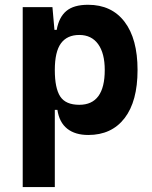

<svg xmlns="http://www.w3.org/2000/svg" viewBox="-20 -547 626 792"><path d="M73.7 224.6V-517.6H196.3L204.6 -423.8H213.9Q223.1 -476.1 253.7 -501.7Q284.2 -527.3 343.3 -527.3Q440.4 -527.3 493.9 -457Q547.4 -386.7 547.4 -258.3Q547.4 -128.9 493.9 -59.6Q440.4 9.8 344.2 9.8Q290 9.8 257.3 -16.1Q224.6 -42 216.8 -93.8H206.1V224.6ZM206.1 -258.3Q206.1 -183.1 228.5 -148.9Q251 -114.7 307.1 -114.7Q412.1 -114.7 412.1 -258.3Q412.1 -327.1 384.8 -365Q357.4 -402.8 307.1 -402.8Q256.8 -402.8 231.4 -368.2Q206.1 -333.5 206.1 -258.3Z"/></svg>

Font: Cascadia Code PL
Style: Bold
Weight: 700
Monospace: yes
Designer: Aaron Bell
Foundry: Saja Typeworks
Version: Version 2404.023; ttfautohint (v1.8.4)